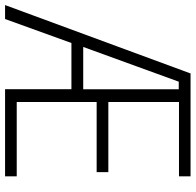

<svg xmlns="http://www.w3.org/2000/svg" viewBox="-28 -726 754 739"><g transform="rotate(90 348.5 -357.0)"><path d="M658.2 0H322.8V-255.4H145L52.7 0H-1L262.2 -713.9H658.2V-669.4H372.1V-397.5H642.1V-352.5H372.1V-44.9H658.2ZM160.2 -300.8H323.2V-668.5H293.9Z"/></g></svg>

Font: Open Sans SemiCondensed Light
Style: Regular
Weight: 300
Width: 4
Designer: Monotype Design Team
Foundry: Monotype Imaging Inc.
Version: Version 3.000